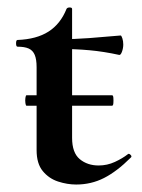

<svg xmlns="http://www.w3.org/2000/svg" viewBox="-20 -482 379 514"><path d="M51 -199Q49 -199 48 -206Q47 -213 48 -220Q49 -227 51 -227H280Q283 -227 283.5 -220Q284 -213 283.5 -206Q283 -199 280 -199ZM184 12Q160 12 135.5 4Q111 -4 94.5 -24Q78 -44 78 -80V-302Q78 -323 73 -335Q68 -347 57 -352Q46 -357 27 -357Q23 -357 23 -366Q23 -375 27 -375Q78 -377 110 -397.5Q142 -418 158 -458Q160 -462 166.5 -462Q173 -462 173 -458V-113Q173 -73 193.5 -56Q214 -39 244 -39Q267 -39 287.5 -48.5Q308 -58 322 -69Q325 -72 329.5 -67.5Q334 -63 330 -60Q293 -23 258.5 -5.5Q224 12 184 12ZM299 -335Q258 -344 219.5 -347.5Q181 -351 138 -351V-377Q179 -377 218.5 -380Q258 -383 303 -387Q305 -387 307.5 -379.5Q310 -372 310 -363Q310 -353 306.5 -343.5Q303 -334 299 -335Z"/></svg>

Font: Cormorant Light
Style: Regular
Weight: 300
Designer: Christian Thalmann (Catharsis Fonts)
Foundry: Catharsis Fonts
Version: Version 4.000